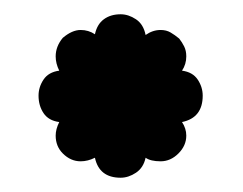

<svg xmlns="http://www.w3.org/2000/svg" viewBox="-20 -754 340 269"><path d="M93 -712Q104 -712 113 -706Q116 -720 125.5 -727Q135 -734 149 -734Q160 -734 170.5 -727Q181 -720 184 -705Q194 -712 205 -712Q213 -712 219 -708.5Q225 -705 231 -700Q235 -695 238 -689Q241 -683 241 -675Q241 -664 235 -655Q250 -653 257 -642.5Q264 -632 264 -620Q264 -589 235 -583Q241 -574 241 -564Q241 -550 230 -539Q219 -528 205 -528Q191 -528 184 -533Q181 -519 170.5 -512Q160 -505 149 -505Q119 -505 113 -533Q103 -528 93 -528Q79 -528 68 -539Q58 -549 58 -564Q58 -573 63 -583Q48 -585 41 -595.5Q34 -606 34 -620Q34 -632 41 -642.5Q48 -653 63 -655Q58 -665 58 -675Q58 -689 68 -701Q81 -712 93 -712Z"/></svg>

Font: VDS
Style: Bold
Weight: 700
Designer: artmaker
Foundry: artmaker
Version: Version 1.000 2009 initial release